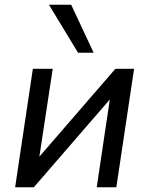

<svg xmlns="http://www.w3.org/2000/svg" viewBox="-20 -792 631 812"><path d="M44 0 119 -501H203L143 -107H127L468 -501H547L472 0H389L448 -395H465L123 0ZM310 -569 187 -772H281L376 -569Z"/></svg>

Font: Nunitoga
Style: Medium Italic
Weight: 500
Italic angle: -9°
Designer: Vernon Adams
Foundry: Vernon Adams
Version: Version 1.0